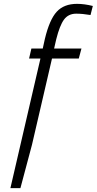

<svg xmlns="http://www.w3.org/2000/svg" viewBox="-20 -752 502 997"><path d="M190 -448H131L143 -500H202L213 -550Q237 -650 274.5 -691Q312 -732 380 -732Q418 -732 462 -721L450 -674Q408 -681 376 -681Q335 -681 312.5 -650.5Q290 -620 272 -548L261 -500H403L389 -448H250L146 0L86 225H34Z"/></svg>

Font: Cairo Light
Style: Italic
Weight: 300
Italic angle: -13°
Designer: Mohamed Gaber, Accademia di Belle Arti di Urbino and others
Foundry: Kief Type Foundry, Accademia di Belle Arti di Urbino and others
Version: Version 3.011